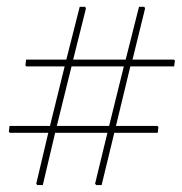

<svg xmlns="http://www.w3.org/2000/svg" viewBox="-20 -533 531 561"><path d="M8.8 -145 5.9 -147.9 7.8 -165H126L168.9 -338.9H57.1L54.2 -341.8L56.2 -358.9H173.8L212.9 -513.2H229L231 -507.8L193.8 -358.9H347.2L386.2 -513.2H401.9L403.8 -507.8L367.2 -358.9H487.8L491.2 -356L488.8 -338.9H360.8L318.8 -165H439.9L442.9 -162.1L440.9 -145H314L276.9 7.8H261.2L257.8 3.9L293.9 -145H141.1L105 7.8H88.9L85.9 3.9L121.1 -145ZM146 -165H298.8L341.8 -338.9H189Z"/></svg>

Font: Datalegreya
Style: Gradient
Weight: 400
Designer: Figs Lab
Foundry: Figs Lab
Version: Version 1.002;PS 001.002;hotconv 1.0.70;makeotf.lib2.5.58329